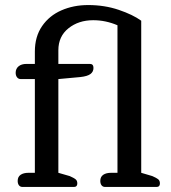

<svg xmlns="http://www.w3.org/2000/svg" viewBox="-20 -740 678 760"><path d="M50 -24Q50 -40 61.5 -48Q73 -56 93 -56H118V-427H62Q53 -427 47.5 -434Q42 -441 42 -452Q42 -468 53.5 -477.5Q65 -487 85 -487H118V-536Q118 -595 146.5 -636.5Q175 -678 223 -699Q271 -720 329 -720Q394 -720 450 -701Q506 -682 539 -658V-56L583 -43Q599 -36 606 -30.5Q613 -25 613 -14Q613 0 600 0H396Q387 0 382 -6.5Q377 -13 377 -24Q377 -40 388.5 -48Q400 -56 420 -56H445V-640Q398 -660 349 -660Q291 -660 251 -628Q211 -596 211 -541V-487H336Q350 -487 350 -471Q350 -456 338 -447Q326 -438 298 -435L211 -427V-56L256 -43Q272 -36 279 -30.5Q286 -25 286 -14Q286 0 273 0H69Q60 0 55 -6.5Q50 -13 50 -24Z"/></svg>

Font: Maitree Medium
Style: Regular
Weight: 500
Designer: CadsonDemak Team
Foundry: CadsonDemak
Version: Version 1.000